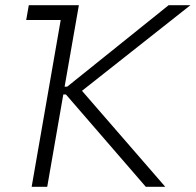

<svg xmlns="http://www.w3.org/2000/svg" viewBox="-20 -720 754 740"><path d="M81 -643H214L102 0H162L224 -356H234L542 0H617L296 -370L714 -700H630L239 -386H229L284 -700H91Z"/></svg>

Font: Fixel Display Light
Style: Italic
Weight: 300
Italic angle: -10°
Designer: AlfaBravo + MacPaw
Foundry: Kyrylo Tkachov, Marchela Mozhyna, Serhii Makarenko, Maria Weinstein, Zakhar Kryvoshyya
Version: Version 1.210;Glyphs 3.2 (3217)